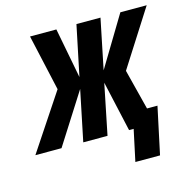

<svg xmlns="http://www.w3.org/2000/svg" viewBox="-153 -636 880 887"><g transform="rotate(-15 287.0 -193.0)"><path d="M-51 0 127 -268 67 -536H193L239 -296L289 -536H404L355 -297L499 -536H625L454 -268L503 -75H553L505 150H387L419 0H397L343 -241L294 0H178L228 -242L74 0Z"/></g></svg>

Font: Geist Mono
Style: Bold Italic
Weight: 700
Italic angle: -12°
Monospace: yes
Designer: Basement.studio, Andrés Briganti, Mateo Zaragoza
Foundry: Basement.studio, Vercel, Andrés Briganti, Guido Ferreyra, Mateo Zaragoza
Version: Version 1.500; ttfautohint (v1.8.4.7-5d5b)